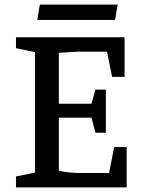

<svg xmlns="http://www.w3.org/2000/svg" viewBox="-20 -809 615 829"><path d="M49 0V-47L131 -64V-584L49 -601V-648H518V-477H464L442 -586H317L234 -581V-361H375L392 -422H437V-236H392L375 -301H234V-72Q252 -67 278.5 -64.5Q305 -62 330 -62H451L473 -174H527V0ZM141 -723 152 -789H488L477 -723Z"/></svg>

Font: Faustina Light Medium
Style: Regular
Weight: 500
Version: Version 1.200